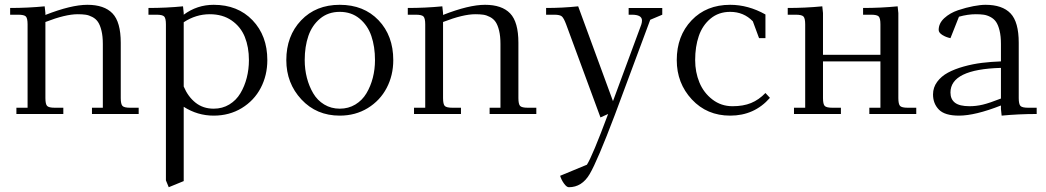

<svg xmlns="http://www.w3.org/2000/svg" viewBox="-20 -472 4331 795"><path d="M22 -411.1V-439Q94.7 -439 165 -445.8L168 -418V-410.2Q274.9 -452.1 341.8 -452.1Q411.6 -452.1 445.8 -416.5Q480 -380.9 480 -294.9V-65.9Q480 -41 487.1 -33.4Q494.1 -25.9 519 -25.9H554.2V0H360.8V-25.9H405.8V-290Q405.8 -322.3 400.1 -345.2Q394.5 -368.2 385.7 -381.1Q377 -394 362.5 -401.6Q348.1 -409.2 334.5 -411.1Q320.8 -413.1 301.8 -413.1Q251 -413.1 168 -380.9V-65.9Q168 -41 175 -33.4Q182.1 -25.9 207 -25.9H242.2V0H47.9V-25.9H94.2V-371.1Q94.2 -396 87.2 -403.6Q80.1 -411.1 55.2 -411.1Z M594.7 -411.1V-439Q667.5 -439 737.8 -445.8L740.7 -418V-411.1Q795.9 -452.1 864.7 -452.1Q964.4 -452.1 1025.6 -388.2Q1086.9 -324.2 1086.9 -223.1Q1086.9 -160.2 1059.6 -107.9Q1032.2 -55.7 981 -24.4Q929.7 6.8 864.7 6.8Q797.9 6.8 740.7 -29.8V277.8L678.7 303.2L667 274.9V-371.1Q667 -396 659.9 -403.6Q652.8 -411.1 627.9 -411.1ZM740.7 -113.8Q758.3 -71.8 789.6 -46.9Q820.8 -22 864.7 -22Q900.9 -22 929.4 -39.3Q958 -56.6 975.3 -85.7Q992.7 -114.7 1001.7 -149.9Q1010.7 -185.1 1010.7 -223.1Q1010.7 -276.9 993.7 -319.1Q976.6 -361.3 939.2 -387.2Q901.9 -413.1 848.6 -413.1Q791 -413.1 740.7 -379.9Z M1165.5 -223.1Q1165.5 -323.2 1226.8 -387.7Q1288.1 -452.1 1386.7 -452.1Q1486.3 -452.1 1547.4 -388.2Q1608.4 -324.2 1608.4 -223.1Q1608.4 -160.2 1581.1 -107.9Q1553.7 -55.7 1502.7 -24.4Q1451.7 6.8 1386.7 6.8Q1290.5 6.8 1228 -60.3Q1165.5 -127.4 1165.5 -223.1ZM1241.7 -223.1Q1241.7 -185.1 1250.7 -149.9Q1259.8 -114.7 1276.9 -85.7Q1293.9 -56.6 1322.5 -39.3Q1351.1 -22 1386.7 -22Q1422.9 -22 1451.4 -39.3Q1480 -56.6 1497.3 -85.7Q1514.6 -114.7 1523.7 -149.9Q1532.7 -185.1 1532.7 -223.1Q1532.7 -278.8 1517.6 -323Q1502.4 -367.2 1468.8 -395Q1435.1 -422.9 1386.7 -422.9Q1338.9 -422.9 1305.4 -395Q1272 -367.2 1256.8 -323Q1241.7 -278.8 1241.7 -223.1Z M1668.5 -411.1V-439Q1741.2 -439 1811.5 -445.8L1814.5 -418V-410.2Q1921.4 -452.1 1988.3 -452.1Q2058.1 -452.1 2092.3 -416.5Q2126.5 -380.9 2126.5 -294.9V-65.9Q2126.5 -41 2133.5 -33.4Q2140.6 -25.9 2165.5 -25.9H2200.7V0H2007.3V-25.9H2052.2V-290Q2052.2 -322.3 2046.6 -345.2Q2041 -368.2 2032.2 -381.1Q2023.4 -394 2009 -401.6Q1994.6 -409.2 1981 -411.1Q1967.3 -413.1 1948.2 -413.1Q1897.5 -413.1 1814.5 -380.9V-65.9Q1814.5 -41 1821.5 -33.4Q1828.6 -25.9 1853.5 -25.9H1888.7V0H1694.3V-25.9H1740.7V-371.1Q1740.7 -396 1733.6 -403.6Q1726.6 -411.1 1701.7 -411.1Z M2241.2 -411.1V-439Q2309.1 -439 2374 -445.8L2518.1 -53.2L2635.3 -370.1Q2638.2 -378.9 2638.2 -387.2Q2638.2 -411.1 2596.2 -411.1H2583V-439H2722.2V-411.1L2672.4 -390.1L2525.4 4.9Q2453.6 194.3 2421.6 248.8Q2389.6 303.2 2335.4 303.2Q2326.2 303.2 2315.2 287.8Q2304.2 272.5 2299.3 255.9L2410.2 210Q2432.6 175.3 2498 0L2466.3 14.2L2324.2 -371.1Q2314.9 -396 2306.9 -403.6Q2298.8 -411.1 2275.4 -411.1Z M2782.2 -223.1Q2782.2 -323.2 2843.5 -387.7Q2904.8 -452.1 3003.4 -452.1Q3078.1 -452.1 3149.4 -412.1V-314H3123L3097.2 -383.8Q3059.6 -422.9 3003.4 -422.9Q2955.6 -422.9 2922.1 -395Q2888.7 -367.2 2873.5 -323Q2858.4 -278.8 2858.4 -223.1Q2858.4 -173.3 2876 -130.6Q2893.6 -87.9 2929.7 -60.1Q2965.8 -32.2 3013.2 -32.2Q3057.6 -32.2 3089.8 -45.4Q3122.1 -58.6 3149.4 -86.9L3168 -66.9Q3103.5 6.8 3003.4 6.8Q2907.2 6.8 2844.7 -60.3Q2782.2 -127.4 2782.2 -223.1Z M3241.7 -411.1V-439Q3314.5 -439 3384.8 -445.8L3387.7 -418V-245.1H3625.5V-371.1Q3625.5 -396.5 3618.4 -403.8Q3611.3 -411.1 3586.9 -411.1H3553.7V-439Q3627 -439 3696.8 -445.8L3699.7 -418V-65.9Q3699.7 -41 3706.8 -33.4Q3713.9 -25.9 3738.8 -25.9H3773.9V0H3579.6V-25.9H3625.5V-217.8H3387.7V-65.9Q3387.7 -41 3394.8 -33.4Q3401.9 -25.9 3426.8 -25.9H3461.9V0H3267.6V-25.9H3314V-371.1Q3314 -396 3306.9 -403.6Q3299.8 -411.1 3274.9 -411.1Z M3843.3 -81.1Q3843.3 -109.9 3860.4 -133.1Q3877.4 -156.2 3905 -171.1Q3932.6 -186 3970.2 -196.5Q4007.8 -207 4045.7 -211.7Q4083.5 -216.3 4124.5 -217.8V-290Q4124.5 -322.3 4118.9 -345.2Q4113.3 -368.2 4104.5 -381.1Q4095.7 -394 4081.3 -401.6Q4066.9 -409.2 4053.2 -411.1Q4039.6 -413.1 4020.5 -413.1Q3987.3 -413.1 3950.7 -402.8L3915.5 -314Q3896.5 -317.9 3881.6 -327.4Q3866.7 -336.9 3866.7 -348.1Q3866.7 -375.5 3890.1 -397Q3913.6 -418.5 3947 -429.7Q3980.5 -440.9 4010.3 -446.5Q4040 -452.1 4060.5 -452.1Q4130.4 -452.1 4164.3 -416.5Q4198.2 -380.9 4198.2 -294.9V-65.9Q4198.2 -41 4205.3 -33.4Q4212.4 -25.9 4237.3 -25.9H4272.5V0Q4197.3 0 4127.4 6.8L4124.5 -21V-35.2Q4017.6 6.8 3950.7 6.8Q3892.1 6.8 3867.7 -18.1Q3843.3 -43 3843.3 -81.1ZM3915.5 -88.9Q3915.5 -61 3934.3 -46.6Q3953.1 -32.2 3994.6 -32.2Q4022 -32.2 4049.6 -38.8Q4077.1 -45.4 4124.5 -64V-190.9Q3915.5 -185.1 3915.5 -88.9Z"/></svg>

Font: Dihjauti
Style: Regular
Weight: 400
Designer: T. Christopher White
Version: Version 3.0.0